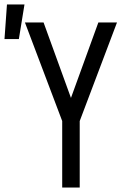

<svg xmlns="http://www.w3.org/2000/svg" viewBox="-66 -835 586 855"><path d="M211 0V-296L45 -735H128L250 -399L372 -735H455L289 -296V0ZM-46 -661 -35 -815H43L18 -661Z"/></svg>

Font: HulyMono
Style: Regular
Weight: 400
Monospace: yes
Designer: Belleve Invis
Foundry: Belleve Invis
Version: Version 33.2.5; ttfautohint (v1.8.4)